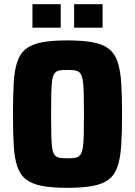

<svg xmlns="http://www.w3.org/2000/svg" viewBox="-20 -889 645 917"><path d="M302 8Q228 8 180.5 -1Q133 -10 104.5 -32Q76 -54 62.5 -94Q49 -134 45.5 -195.5Q42 -257 42 -344Q42 -431 45.5 -492.5Q49 -554 62.5 -594Q76 -634 104.5 -656Q133 -678 180.5 -687Q228 -696 302 -696Q375 -696 423 -687Q471 -678 499.5 -656Q528 -634 541.5 -594Q555 -554 559 -492.5Q563 -431 563 -344Q563 -257 559 -195.5Q555 -134 541.5 -94Q528 -54 499.5 -32Q471 -10 423 -1Q375 8 302 8ZM302 -133Q325 -133 339.5 -135.5Q354 -138 362.5 -148Q371 -158 375 -180.5Q379 -203 380 -243Q381 -283 381 -344Q381 -405 380 -445Q379 -485 375 -507.5Q371 -530 362.5 -540Q354 -550 339.5 -552.5Q325 -555 302 -555Q279 -555 264.5 -552.5Q250 -550 241.5 -540Q233 -530 229.5 -507.5Q226 -485 225 -445Q224 -405 224 -344Q224 -283 225 -243Q226 -203 229.5 -180.5Q233 -158 241.5 -148Q250 -138 264.5 -135.5Q279 -133 302 -133ZM135 -757V-869H270V-757ZM334 -757V-869H470V-757Z"/></svg>

Font: Saira SemiCondensed ExtraBold
Style: Regular
Weight: 800
Width: 4
Designer: Hector Gatti with collaboration of the Omnibus-Type team
Foundry: Omnibus-Type
Version: Version 1.101